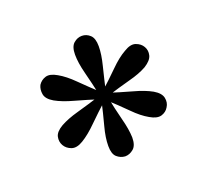

<svg xmlns="http://www.w3.org/2000/svg" viewBox="-72 -673 549 510"><g transform="rotate(-20 203.0 -418.0)"><path d="M350.8 -502.4Q357.3 -491.1 354 -477.8Q350.8 -464.5 331.5 -452.4Q311.3 -441.1 281.9 -433.5Q252.4 -425.8 206.5 -411.3L199.2 -425Q232.3 -454.8 254.8 -477.4Q277.4 -500 297.6 -511.3Q316.9 -523.4 330.6 -518.5Q344.4 -513.7 350.8 -502.4ZM350 -332.3Q343.5 -321 330.2 -316.9Q316.9 -312.9 297.6 -324.2Q277.4 -335.5 256 -357.3Q234.7 -379 199.2 -411.3L207.3 -425Q250 -411.3 281 -402.8Q312.1 -394.4 332.3 -383.1Q351.6 -371.8 354.4 -357.7Q357.3 -343.5 350 -332.3ZM202.4 -247.6Q189.5 -248.4 179.4 -257.3Q169.4 -266.1 169.4 -288.7Q169.4 -312.1 177.4 -341.9Q185.5 -371.8 196 -417.7H211.3Q220.2 -373.4 228.2 -342.7Q236.3 -312.1 237.1 -288.7Q237.1 -266.1 226.2 -256.9Q215.3 -247.6 202.4 -247.6ZM55.6 -333.1Q49.2 -344.4 52 -357.7Q54.8 -371 74.2 -382.3Q94.4 -393.5 123.8 -401.6Q153.2 -409.7 199.2 -424.2L206.5 -410.5Q173.4 -380.6 150.8 -358.1Q128.2 -335.5 108.1 -323.4Q89.5 -312.1 75.8 -316.9Q62.1 -321.8 55.6 -333.1ZM55.6 -503.2Q62.9 -514.5 75.8 -518.5Q88.7 -522.6 108.1 -511.3Q128.2 -500 150 -478.2Q171.8 -456.5 206.5 -424.2L199.2 -410.5Q156.5 -424.2 125.4 -432.7Q94.4 -441.1 74.2 -452.4Q54.8 -463.7 52.4 -477.8Q50 -491.9 55.6 -503.2ZM203.2 -587.9Q216.1 -587.9 226.2 -578.6Q236.3 -569.4 236.3 -546.8Q236.3 -524.2 228.6 -494Q221 -463.7 210.5 -417.7H195.2Q185.5 -462.1 177.4 -493.1Q169.4 -524.2 169.4 -546.8Q169.4 -569.4 179.8 -578.6Q190.3 -587.9 203.2 -587.9Z"/></g></svg>

Font: Playfair 12pt Light
Style: Regular
Weight: 300
Designer: Claus Eggers Sørensen
Foundry: Claus Eggers Sørensen
Version: Version 2.000;gftools[0.9.28]